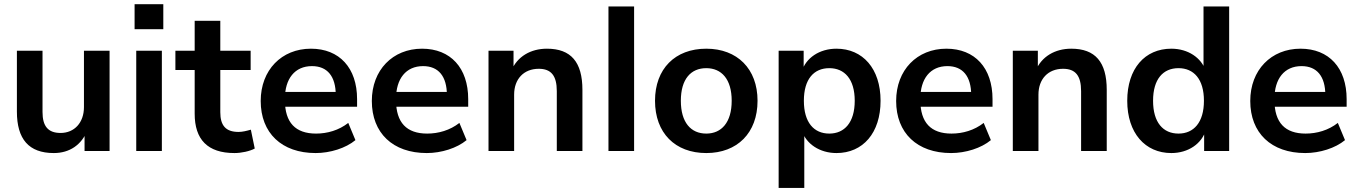

<svg xmlns="http://www.w3.org/2000/svg" viewBox="-20 -722 6492 918"><path d="M237.3 9.8C312.7 9.8 370.6 -29.4 398 -100H384.3V0H503.9V-479.4H381.4V-209.8C381.4 -135.3 335.3 -86.3 269.6 -86.3C209.8 -86.3 183.3 -118.6 183.3 -186.3V-479.4H60.8V-188.2C60.8 -56.9 117.6 9.8 237.3 9.8Z M623.5 -582.4H760.8V-702H623.5ZM631.4 0H753.9V-479.4H631.4Z M1101 9.8C1134.3 9.8 1174.5 1 1198 -11.8L1179.4 -102C1158.8 -96.1 1139.2 -91.2 1120.6 -91.2C1058.8 -91.2 1033.3 -122.5 1033.3 -185.3V-387.3H1178.4V-479.4H1033.3V-622.5H910.8V-479.4H818.6V-387.3H910.8V-178.4C910.8 -54.9 972.5 9.8 1101 9.8Z M1489.2 9.8C1558.8 9.8 1633.3 -13.7 1679.4 -52L1645.1 -134.3C1600 -99 1545.1 -83.3 1491.2 -83.3C1393.1 -83.3 1342.2 -135.3 1342.2 -243.1V-250C1342.2 -345.1 1389.2 -405.9 1471.6 -405.9C1545.1 -405.9 1585.3 -356.9 1585.3 -267.6L1601 -282.4H1325.5V-211.8H1687.3V-248C1687.3 -397.1 1602.9 -489.2 1466.7 -489.2C1326.5 -489.2 1226.5 -387.3 1226.5 -239.2C1226.5 -86.3 1326.5 9.8 1489.2 9.8Z M2020.6 9.8C2090.2 9.8 2164.7 -13.7 2210.8 -52L2176.5 -134.3C2131.4 -99 2076.5 -83.3 2022.5 -83.3C1924.5 -83.3 1873.5 -135.3 1873.5 -243.1V-250C1873.5 -345.1 1920.6 -405.9 2002.9 -405.9C2076.5 -405.9 2116.7 -356.9 2116.7 -267.6L2132.4 -282.4H1856.9V-211.8H2218.6V-248C2218.6 -397.1 2134.3 -489.2 1998 -489.2C1857.8 -489.2 1757.8 -387.3 1757.8 -239.2C1757.8 -86.3 1857.8 9.8 2020.6 9.8Z M2315.7 0H2438.2V-269.6C2438.2 -344.1 2484.3 -393.1 2555.9 -393.1C2614.7 -393.1 2642.2 -360.8 2642.2 -286.3V0H2764.7V-292.2C2764.7 -425.5 2709.8 -489.2 2595.1 -489.2C2517.6 -489.2 2452.9 -452 2424.5 -383.3H2435.3V-479.4H2315.7Z M2889.2 0H3011.8V-691.2H2889.2Z M3356.9 9.8C3504.9 9.8 3602 -86.3 3602 -240.2C3602 -393.1 3504.9 -489.2 3356.9 -489.2C3207.8 -489.2 3111.8 -393.1 3111.8 -240.2C3111.8 -86.3 3207.8 9.8 3356.9 9.8ZM3356.9 -83.3C3283.3 -83.3 3235.3 -136.3 3235.3 -240.2C3235.3 -344.1 3283.3 -396.1 3356.9 -396.1C3429.4 -396.1 3478.4 -344.1 3478.4 -240.2C3478.4 -136.3 3429.4 -83.3 3356.9 -83.3Z M3702.9 176.5H3825.5V-98H3813.7C3834.3 -33.3 3900 9.8 3979.4 9.8C4105.9 9.8 4190.2 -86.3 4190.2 -240.2C4190.2 -394.1 4104.9 -489.2 3979.4 -489.2C3898 -489.2 3832.4 -445.1 3812.7 -378.4H3822.5V-479.4H3702.9ZM3945.1 -83.3C3871.6 -83.3 3823.5 -136.3 3823.5 -240.2C3823.5 -344.1 3871.6 -396.1 3945.1 -396.1C4017.6 -396.1 4066.7 -344.1 4066.7 -240.2C4066.7 -136.3 4017.6 -83.3 3945.1 -83.3Z M4527.5 9.8C4597.1 9.8 4671.6 -13.7 4717.6 -52L4683.3 -134.3C4638.2 -99 4583.3 -83.3 4529.4 -83.3C4431.4 -83.3 4380.4 -135.3 4380.4 -243.1V-250C4380.4 -345.1 4427.5 -405.9 4509.8 -405.9C4583.3 -405.9 4623.5 -356.9 4623.5 -267.6L4639.2 -282.4H4363.7V-211.8H4725.5V-248C4725.5 -397.1 4641.2 -489.2 4504.9 -489.2C4364.7 -489.2 4264.7 -387.3 4264.7 -239.2C4264.7 -86.3 4364.7 9.8 4527.5 9.8Z M4822.5 0H4945.1V-269.6C4945.1 -344.1 4991.2 -393.1 5062.7 -393.1C5121.6 -393.1 5149 -360.8 5149 -286.3V0H5271.6V-292.2C5271.6 -425.5 5216.7 -489.2 5102 -489.2C5024.5 -489.2 4959.8 -452 4931.4 -383.3H4942.2V-479.4H4822.5Z M5580.4 9.8C5660.8 9.8 5726.5 -34.3 5746.1 -102H5737.3V0H5856.9V-691.2H5734.3V-382.4H5745.1C5724.5 -446.1 5659.8 -489.2 5580.4 -489.2C5453.9 -489.2 5369.6 -394.1 5369.6 -240.2C5369.6 -86.3 5454.9 9.8 5580.4 9.8ZM5614.7 -83.3C5541.2 -83.3 5493.1 -136.3 5493.1 -240.2C5493.1 -344.1 5541.2 -396.1 5614.7 -396.1C5687.3 -396.1 5736.3 -344.1 5736.3 -240.2C5736.3 -136.3 5687.3 -83.3 5614.7 -83.3Z M6220.6 9.8C6290.2 9.8 6364.7 -13.7 6410.8 -52L6376.5 -134.3C6331.4 -99 6276.5 -83.3 6222.5 -83.3C6124.5 -83.3 6073.5 -135.3 6073.5 -243.1V-250C6073.5 -345.1 6120.6 -405.9 6202.9 -405.9C6276.5 -405.9 6316.7 -356.9 6316.7 -267.6L6332.4 -282.4H6056.9V-211.8H6418.6V-248C6418.6 -397.1 6334.3 -489.2 6198 -489.2C6057.8 -489.2 5957.8 -387.3 5957.8 -239.2C5957.8 -86.3 6057.8 9.8 6220.6 9.8Z"/></svg>

Font: LL Pando Sans
Style: Bold
Weight: 700
Designer: Joshua Smith
Foundry: Joshua Smith
Version: Version 1.000;Glyphs 3.2.1 (3258)